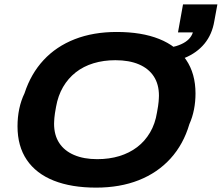

<svg xmlns="http://www.w3.org/2000/svg" viewBox="-20 -845 1013 877"><path d="M419 12Q306 12 225.5 -20Q145 -52 102.5 -114.5Q60 -177 60 -268Q60 -310 68 -348Q76 -386 92 -419Q121 -508 179 -570.5Q237 -633 321.5 -666Q406 -699 513 -699Q627 -699 707 -667Q787 -635 830 -572Q873 -509 873 -418Q873 -380 866 -344.5Q859 -309 845 -278Q818 -186 759 -121Q700 -56 614 -22Q528 12 419 12ZM424 -118Q479 -118 525 -132Q571 -146 606.5 -173Q642 -200 665.5 -240Q689 -280 697 -331Q700 -348 702 -360Q704 -372 704.5 -380.5Q705 -389 705.5 -395.5Q706 -402 706 -408Q706 -460 682.5 -496Q659 -532 614.5 -551Q570 -570 507 -570Q453 -570 407 -556Q361 -542 326 -514.5Q291 -487 268 -447.5Q245 -408 236 -357Q233 -340 231 -328Q229 -316 228.5 -307.5Q228 -299 227.5 -292.5Q227 -286 227 -280Q227 -228 250.5 -192Q274 -156 318.5 -137Q363 -118 424 -118ZM688 -553 699 -621Q765 -624 807.5 -643Q850 -662 861 -697H793L816 -825H973L959 -749Q949 -688 914 -645.5Q879 -603 822.5 -580Q766 -557 688 -553Z"/></svg>

Font: Archivo SemiExpanded
Style: Bold Italic
Weight: 700
Width: 6
Italic angle: -10°
Designer: Hector Gatti
Foundry: Omnibus-Type
Version: Version 2.001